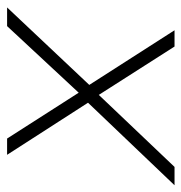

<svg xmlns="http://www.w3.org/2000/svg" viewBox="-14 -520 524 555"><g transform="rotate(-90 248.5 -242.0)"><path d="M-9 0 240 -261 238 -237 79 -484H126L263 -270H252L451 -484H505L275 -240L273 -259L439 0H392L247 -227L258 -225L44 0Z"/></g></svg>

Font: Nunito Sans 12pt ExtraLight 12pt ExtraLight
Style: Italic
Weight: 250
Italic angle: -9°
Version: Version 3.101;gftools[0.9.27]